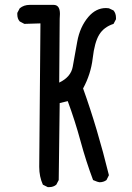

<svg xmlns="http://www.w3.org/2000/svg" viewBox="-20 -768 540 788"><path d="M182 0H176L156 -10Q141 -43 141 -83L146 -672L80 -670L61 -680Q51 -691 51 -709V-715L61 -734Q78 -748 102 -748H200Q226 -748 226 -711L225 -691L223 -429Q271 -452 278.5 -494Q286 -536 297 -597Q308 -658 343 -699Q374 -735 415 -735L427 -734L446 -725Q456 -713 456 -695V-689L446 -670Q406 -657 387 -625.5Q368 -594 360.5 -529Q353 -464 321 -405Q380 -241 427 -49L417 -29Q405 -20 388 -20Q383 -20 362 -29Q333 -106 310.5 -189Q288 -272 258 -353L225 -345L221 -29L211 -10Q199 0 182 0Z"/></svg>

Font: Xiaolai Mono SC
Style: Regular
Weight: 400
Monospace: yes
Designer: LXGW / Nozomi Seto
Version: Version 3.113;September 30, 2024